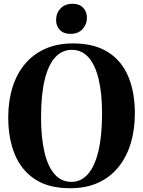

<svg xmlns="http://www.w3.org/2000/svg" viewBox="-20 -983 756 1015"><path d="M352.5 12Q238 12.5 165.2 -35.2Q92.5 -83 58 -167.5Q23.5 -252 23.5 -362Q23.5 -448.5 45.8 -520.2Q68 -592 111.5 -644.2Q155 -696.5 219 -725Q283 -753.5 367 -753.5Q480.5 -753 552.5 -706.5Q624.5 -660 658.8 -577Q693 -494 693 -384Q693 -297 671 -224.8Q649 -152.5 605.8 -99.2Q562.5 -46 499 -17Q435.5 12 352.5 12ZM358 -21.5Q408.5 -21.5 444.8 -62.5Q481 -103.5 500.2 -184Q519.5 -264.5 519.5 -384Q519.5 -487 502 -562.2Q484.5 -637.5 449 -678.5Q413.5 -719.5 359.5 -719.5Q308 -719.5 271.8 -680Q235.5 -640.5 216.2 -561Q197 -481.5 197 -362Q197 -257.5 214.5 -181Q232 -104.5 267.8 -63Q303.5 -21.5 358 -21.5ZM352 -804Q316 -804 296.2 -824.8Q276.5 -845.5 276.5 -877Q276.5 -913 299.8 -938Q323 -963 363 -963H364Q400 -963 419.8 -942Q439.5 -921 439.5 -890Q439.5 -854 416.2 -829Q393 -804 353 -804Z"/></svg>

Font: Merriweather 120pt
Style: Bold
Weight: 700
Designer: Eben Sorkin
Foundry: Eben Sorkin
Version: Version 2.100